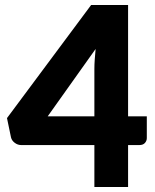

<svg xmlns="http://www.w3.org/2000/svg" viewBox="-20 -749 622 769"><path d="M358 0V-168H65Q51 -168 39 -177Q27 -186 24 -199L8 -276L345 -729H493V-283H568V-196Q568 -185 560.5 -176.5Q553 -168 538 -168H493V0ZM171 -283H358V-473Q358 -491 359.5 -511Q361 -531 363 -553Z"/></svg>

Font: Aleo Black
Style: Regular
Weight: 900
Designer: Alessio Laiso
Foundry: Alessio Laiso
Version: Version 2.001;gftools[0.9.29]